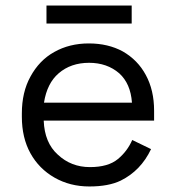

<svg xmlns="http://www.w3.org/2000/svg" viewBox="-20 -660 616 694"><path d="M416 -7Q372 14 303 14Q233 14 177 -18Q121 -50 90 -106Q59 -162 59 -238V-250Q59 -327 90 -383Q122 -442 176 -472Q231 -503 301 -503Q371 -503 424 -474Q478 -443 507 -389Q537 -334 537 -260V-224H138Q141 -144 189 -101Q237 -56 305 -56Q371 -56 406 -85Q440 -113 458 -154L526 -121Q489 -43 416 -7ZM139 -289H457Q452 -358 411 -395Q367 -433 302 -433Q236 -433 192 -395Q150 -359 139 -289ZM456 -575H148V-640H456Z"/></svg>

Font: Rilu
Style: Regular
Weight: 500
Designer: Alí Sinisterra
Foundry: Alí Sinisterra
Version: 0.1